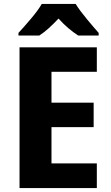

<svg xmlns="http://www.w3.org/2000/svg" viewBox="-20 -954 561 974"><path d="M471.2 -125H241.2V-309.1H455.1V-433.1H241.2V-589.8H471.2V-713.9H79.1V0H471.2ZM191.9 -934.1C178.7 -911.1 159.7 -885.7 135.7 -857.4C111.8 -829.1 90.8 -805.7 73.7 -787.1V-773.9H179.7C212.9 -795.4 243.2 -824.2 276.9 -859.9C308.6 -824.2 343.3 -795.4 376.5 -773.9H480.5V-787.1C464.4 -805.2 444.8 -828.1 420.9 -856.9C397 -885.7 377.9 -911.1 363.8 -934.1Z"/></svg>

Font: Avrile Sans
Style: Bold
Weight: 700
Designer: Monotype Design Team, Google (font), Stefan Peev (BGR Cyrillic), Cristiano Sobral (main changes)
Foundry: The Avrile Sans Project Authors
Version: Version 3.110